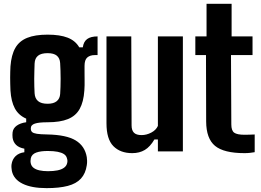

<svg xmlns="http://www.w3.org/2000/svg" viewBox="-20 -790 1362 1002"><path d="M223.2 191.8Q144.5 191.8 97.8 168.7Q51.1 145.6 41.9 101.9Q40.7 95 39.9 85.4Q39.1 75.8 40.2 68.6Q43.7 42 61.1 25Q78.6 8.1 107.1 4.5V-14.1Q78.8 -19.4 64 -33.8Q49.2 -48.3 45.8 -70.5Q44.7 -79.3 44.9 -85.7Q45.2 -92.2 45.7 -99.4Q48.3 -120.7 67.5 -134.4Q86.8 -148 116.7 -152V-170.9Q76.6 -188.5 57.4 -224.5Q38.2 -260.5 34.6 -317.7Q34 -334 33.5 -350.9Q33 -367.8 33 -384.2Q33 -400.6 33.5 -415.8Q34 -431 34.6 -443.8Q39.1 -503.3 59.8 -539.6Q80.4 -575.8 121.8 -592.5Q163.1 -609.2 228.4 -609.2Q292.6 -609.2 333 -593.5Q373.4 -577.8 393.5 -543.1H412.2Q416.2 -572.6 434.9 -586.3Q453.6 -600 489.2 -600V-502.5H474.6Q450 -502.5 435.6 -490.1Q421.2 -477.7 421.2 -446.3V-418.7Q421.2 -411 421.3 -399.3Q421.3 -387.5 421.5 -373.5Q421.7 -359.5 421.5 -345.1Q421.2 -330.7 420.2 -317.7Q416.2 -258.2 395.9 -221.7Q375.6 -185.2 334.8 -168.6Q294 -151.9 228.2 -151.9Q182.7 -152 161.8 -144.9Q140.9 -137.8 140.9 -121.6V-117.9Q141 -107.1 147.7 -100.8Q154.4 -94.6 172.7 -91.7Q191.1 -88.9 227 -88.3Q326.6 -86.4 374.8 -57.2Q423.1 -27.9 432.9 30.1Q434.1 37.7 434.5 49Q434.9 60.2 432.9 72.4Q426.7 115.5 402.4 142Q378.1 168.6 333.6 180.2Q289 191.8 223.2 191.8ZM230.6 103.4Q258.8 103.4 279.7 99.2Q300.6 95 313.4 85.9Q326.3 76.8 329.8 63.5Q332.3 55.6 331.9 48.8Q331.5 41.9 329 34.8Q325.7 22.1 313.5 14.1Q301.2 6.1 280.8 2.1Q260.3 -1.9 230.6 -2Q192.2 -2.3 169.1 6.2Q145.9 14.7 140.9 35.3Q139.2 43.5 139.2 50.3Q139.2 57.1 140.9 63.7Q144.3 77.7 156 86.4Q167.7 95.1 186.5 99.2Q205.2 103.4 230.6 103.4ZM228.4 -248.5Q259.6 -248.5 275.9 -261.8Q292.3 -275 294 -300.1Q295 -315.5 295.7 -336Q296.4 -356.6 296.4 -378.5Q296.4 -400.5 295.7 -422Q294.9 -443.5 293.9 -460.7Q292.4 -486.3 276.5 -499.5Q260.7 -512.6 228.5 -512.6Q194.9 -512.6 178.4 -499.2Q161.8 -485.8 160.6 -458.6Q160.1 -440.8 159.4 -420.4Q158.7 -400 158.6 -378.8Q158.6 -357.7 159.1 -338.1Q159.6 -318.6 160.6 -303.1Q162.2 -276.3 178.7 -262.4Q195.2 -248.5 228.4 -248.5Z M670 9.2Q607.9 9.2 571.8 -27.2Q535.7 -63.6 535.7 -147V-600H665.1L666.7 -136.1Q666.7 -109.7 679.1 -97.4Q691.5 -85 718.9 -85Q744.6 -85 769.4 -98Q794.1 -110.9 804 -132.8V-600H934.4V0H804V-62.2H785.8Q763.5 -24 735.6 -7.4Q707.8 9.2 670 9.2Z M1256.2 9.2Q1148.2 9.2 1102.2 -28.8Q1056.3 -66.8 1055.9 -156L1055 -502.6H999.4V-600H1057.9V-770H1188.7V-600H1297.9V-502.6H1185.5L1187.2 -140.9Q1187.2 -108.6 1202.2 -97.6Q1217.2 -86.7 1256.6 -86.7Q1270.6 -86.7 1282.6 -87.2Q1294.6 -87.8 1309.2 -88.2V4.2Q1297.2 6.2 1284.5 7.7Q1271.8 9.2 1256.2 9.2Z"/></svg>

Font: Big Shoulders Thin
Style: Regular
Weight: 100
Version: Version 2.002